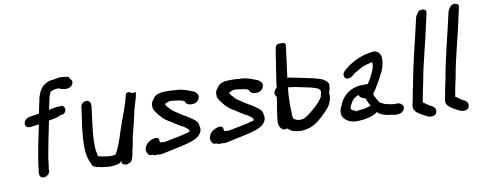

<svg xmlns="http://www.w3.org/2000/svg" viewBox="-65 -1026 3471 1388"><g transform="rotate(-10 1670.5 -332.5)"><path d="M104 -414C98 -396 108 -373 132 -375H142C163 -377 178 -379 203 -383L202 -379C190 -316 174 -253 163 -188L153 -129C152 -121 150 -114 150 -106C149 -99 147 -90 146 -81C145 -75 145 -69 144 -63C143 -55 143 -50 142 -46V-43C138 -22 144 -2 167 1H179C195 -3 197 -10 204 -12C212 -21 221 -34 216 -48L218 -59C219 -67 221 -76 222 -84V-85C222 -93 223 -101 225 -110C225 -117 227 -124 227 -131L232 -159C245 -232 260 -305 275 -376L279 -397C293 -399 308 -403 322 -405L334 -408C345 -410 354 -414 364 -420C369 -421 379 -422 387 -424L388 -425H389C423 -442 411 -484 386 -486H384L374 -484C346 -486 321 -479 293 -473C299 -499 304 -526 310 -552C311 -557 312 -560 314 -569C317 -577 321 -586 324 -593V-595C326 -604 354 -614 378 -614H389C396 -611 401 -610 405 -606H408C410 -606 412 -605 417 -605C423 -602 433 -601 442 -601C463 -601 489 -612 494 -638C496 -649 493 -659 482 -666C481 -670 476 -678 474 -683C464 -686 453 -689 437 -689C428 -691 417 -691 409 -691H407C384 -687 358 -682 337 -680H336C322 -677 309 -670 295 -661C275 -649 262 -628 254 -610L253 -609C251 -603 250 -597 247 -592L246 -591L239 -569L235 -547C228 -518 222 -490 217 -459C197 -456 173 -452 152 -449C132 -448 111 -434 104 -414Z M527 -452C522 -412 516 -368 509 -325C506 -309 505 -296 504 -279C496 -212 493 -142 506 -88C506 -79 531 -22 531 -22C541 -14 553 -5 575 -4C587 0 602 3 619 3C650 11 691 7 721 -1L722 -2C731 -6 738 -12 745 -20C745 -18 744 -15 744 -12L742 -2C752 7 770 21 794 7C815 3 823 -19 825 -31C827 -35 830 -43 831 -50L833 -60L832 -61L833 -69C835 -79 838 -89 841 -100C843 -110 846 -122 848 -135L854 -170C862 -202 869 -235 878 -265V-266C880 -276 882 -285 885 -295L888 -310C893 -325 895 -340 898 -354C906 -390 918 -420 927 -457V-458C928 -462 929 -467 930 -473L934 -491L905 -488H903C898 -496 869 -511 858 -484L857 -477C855 -470 853 -462 851 -456V-455C850 -451 848 -447 847 -439C833 -394 817 -348 799 -303C771 -228 749 -135 711 -72C706 -70 696 -68 686 -68H684C679 -67 675 -67 670 -67C664 -68 656 -69 649 -69L629 -72C607 -75 582 -80 583 -84V-86L582 -87C581 -97 579 -103 578 -113V-114H577C569 -160 573 -226 580 -286L581 -287C581 -300 583 -314 585 -327C591 -368 595 -408 600 -445C601 -462 598 -487 572 -490H571C551 -490 529 -476 527 -452Z M935 -82C924 -60 941 -31 951 -26H952C960 -22 968 -24 972 -24C976 -23 982 -19 986 -17H988C997 -17 1004 -17 1015 -18C1039 -13 1063 -22 1080 -25C1143 -40 1213 -50 1274 -72C1305 -85 1333 -98 1346 -137L1347 -139L1346 -141L1347 -148L1346 -150L1347 -155C1347 -162 1345 -165 1343 -171C1345 -190 1334 -203 1324 -212C1302 -231 1284 -241 1261 -256H1260C1234 -270 1212 -287 1186 -303C1168 -313 1154 -329 1141 -345C1139 -347 1131 -351 1132 -355C1131 -360 1127 -366 1125 -371C1134 -372 1142 -376 1150 -381L1165 -384H1174C1175 -384 1177 -383 1182 -383C1186 -383 1187 -382 1194 -382C1221 -377 1250 -376 1267 -366C1269 -364 1269 -361 1271 -359V-357C1278 -342 1298 -332 1322 -334C1346 -334 1370 -349 1375 -377L1376 -378C1377 -403 1358 -415 1345 -423H1344C1340 -425 1293 -442 1293 -442C1291 -443 1289 -444 1283 -445L1271 -448C1263 -451 1250 -453 1240 -454H1239C1233 -454 1225 -455 1213 -455C1207 -456 1202 -456 1196 -457H1195C1188 -457 1179 -458 1170 -458H1147C1112 -458 1069 -454 1050 -418C1047 -414 1040 -406 1036 -397V-395C1036 -395 1034 -393 1033 -388C1032 -380 1031 -374 1033 -365L1032 -356C1037 -340 1050 -321 1059 -310L1071 -295C1087 -276 1106 -258 1127 -246L1146 -235C1157 -227 1170 -220 1179 -213H1180L1193 -204L1197 -203L1209 -194L1218 -189H1222C1229 -184 1240 -179 1245 -173H1246C1251 -170 1257 -163 1265 -156C1267 -154 1266 -150 1266 -148V-146V-144V-141C1245 -136 1228 -130 1208 -126L1180 -120C1172 -119 1162 -117 1153 -115C1137 -111 1121 -109 1103 -105L1071 -99V-100H1069C1068 -100 1064 -101 1059 -101C1056 -102 1049 -102 1046 -102H1042C1040 -120 1041 -137 1021 -139H1019C988 -139 943 -117 935 -82Z M1406 -82C1395 -60 1412 -31 1422 -26H1423C1431 -22 1439 -24 1443 -24C1447 -23 1453 -19 1457 -17H1459C1468 -17 1475 -17 1486 -18C1510 -13 1534 -22 1551 -25C1614 -40 1684 -50 1745 -72C1776 -85 1804 -98 1817 -137L1818 -139L1817 -141L1818 -148L1817 -150L1818 -155C1818 -162 1816 -165 1814 -171C1816 -190 1805 -203 1795 -212C1773 -231 1755 -241 1732 -256H1731C1705 -270 1683 -287 1657 -303C1639 -313 1625 -329 1612 -345C1610 -347 1602 -351 1603 -355C1602 -360 1598 -366 1596 -371C1605 -372 1613 -376 1621 -381L1636 -384H1645C1646 -384 1648 -383 1653 -383C1657 -383 1658 -382 1665 -382C1692 -377 1721 -376 1738 -366C1740 -364 1740 -361 1742 -359V-357C1749 -342 1769 -332 1793 -334C1817 -334 1841 -349 1846 -377L1847 -378C1848 -403 1829 -415 1816 -423H1815C1811 -425 1764 -442 1764 -442C1762 -443 1760 -444 1754 -445L1742 -448C1734 -451 1721 -453 1711 -454H1710C1704 -454 1696 -455 1684 -455C1678 -456 1673 -456 1667 -457H1666C1659 -457 1650 -458 1641 -458H1618C1583 -458 1540 -454 1521 -418C1518 -414 1511 -406 1507 -397V-395C1507 -395 1505 -393 1504 -388C1503 -380 1502 -374 1504 -365L1503 -356C1508 -340 1521 -321 1530 -310L1542 -295C1558 -276 1577 -258 1598 -246L1617 -235C1628 -227 1641 -220 1650 -213H1651L1664 -204L1668 -203L1680 -194L1689 -189H1693C1700 -184 1711 -179 1716 -173H1717C1722 -170 1728 -163 1736 -156C1738 -154 1737 -150 1737 -148V-146V-144V-141C1716 -136 1699 -130 1679 -126L1651 -120C1643 -119 1633 -117 1624 -115C1608 -111 1592 -109 1574 -105L1542 -99V-100H1540C1539 -100 1535 -101 1530 -101C1527 -102 1520 -102 1517 -102H1513C1511 -120 1512 -137 1492 -139H1490C1459 -139 1414 -117 1406 -82Z M1924 -291 1931 -277C1927 -257 1924 -233 1920 -211C1914 -178 1910 -145 1906 -111C1904 -89 1906 -67 1920 -53C1927 -44 1940 -31 1963 -42C1968 -39 1979 -34 1980 -29C1986 -27 1987 -24 1994 -20H1995C2008 -15 2021 -11 2036 -10C2044 -8 2053 -7 2061 -7H2063C2069 -8 2075 -9 2080 -9H2081C2088 -10 2096 -11 2102 -12C2147 -20 2185 -46 2214 -73C2224 -82 2233 -90 2243 -101C2250 -107 2258 -114 2266 -125C2286 -143 2297 -168 2305 -193C2311 -211 2309 -231 2308 -243C2312 -252 2315 -264 2317 -274C2319 -286 2323 -305 2316 -314C2304 -335 2281 -347 2255 -355L2211 -367C2154 -378 2100 -391 2043 -402H2039C2036 -401 2034 -401 2030 -401C2034 -429 2036 -461 2041 -490L2042 -491C2042 -498 2043 -505 2044 -513L2045 -514C2049 -548 2052 -584 2058 -617V-618C2059 -628 2059 -633 2060 -637C2062 -650 2050 -654 2042 -656H2022C2020 -656 2016 -657 2009 -656C1990 -654 1985 -633 1984 -625L1974 -568C1972 -557 1971 -547 1969 -532C1967 -519 1964 -505 1962 -488C1959 -473 1957 -457 1955 -443C1952 -428 1950 -414 1948 -397C1947 -391 1946 -383 1945 -377C1943 -366 1943 -357 1942 -346C1929 -337 1909 -309 1924 -291ZM2023 -333H2030C2032 -333 2036 -332 2043 -331C2059 -329 2074 -328 2087 -324H2088L2117 -318C2162 -309 2206 -301 2239 -285L2247 -275C2251 -272 2253 -269 2251 -256L2249 -249L2247 -239C2246 -235 2245 -231 2244 -225C2244 -224 2243 -222 2239 -216C2227 -198 2212 -181 2196 -166C2177 -148 2158 -132 2137 -116C2125 -106 2114 -101 2096 -90C2089 -89 2088 -89 2085 -89H2083C2081 -88 2075 -88 2069 -87C2049 -87 2032 -95 2021 -105C2018 -113 2017 -121 2016 -138L2017 -142C2014 -194 2014 -232 2018 -292C2019 -300 2020 -309 2021 -319C2022 -323 2022 -327 2023 -333Z M2366 -96C2365 -76 2368 -58 2380 -44C2400 -21 2433 -3 2482 -6C2489 -6 2498 -7 2505 -8C2523 -8 2543 -13 2558 -17C2581 -22 2605 -30 2625 -47C2627 -42 2632 -39 2635 -35H2636C2645 -31 2654 -22 2671 -19C2686 -12 2709 -11 2727 -8C2741 -4 2763 0 2784 -6C2801 -8 2820 -24 2822 -45C2823 -50 2821 -55 2820 -59C2813 -68 2800 -85 2773 -81H2764L2763 -80H2762L2761 -81L2742 -83L2725 -86C2715 -88 2701 -91 2690 -94C2680 -98 2669 -105 2655 -111C2650 -119 2646 -130 2640 -137C2631 -154 2622 -162 2622 -182C2625 -187 2630 -195 2635 -201H2636L2637 -202C2648 -219 2656 -233 2666 -250C2676 -267 2687 -288 2696 -306L2710 -332V-333C2718 -353 2723 -368 2727 -392C2729 -403 2728 -414 2728 -422L2729 -423C2727 -455 2709 -486 2663 -480H2662C2629 -473 2602 -470 2570 -456C2537 -444 2513 -428 2486 -412L2482 -409C2474 -399 2468 -398 2451 -383C2443 -375 2429 -361 2435 -343C2438 -309 2483 -320 2500 -338C2508 -346 2515 -351 2532 -360H2533L2534 -361C2546 -369 2561 -378 2574 -383H2575V-384C2596 -395 2623 -400 2653 -408V-404C2653 -397 2654 -391 2654 -384C2650 -361 2640 -337 2630 -318H2629V-317C2622 -298 2607 -277 2595 -257H2556C2476 -257 2415 -214 2386 -151C2384 -146 2384 -142 2382 -139C2375 -127 2369 -114 2366 -98ZM2442 -106 2443 -111C2444 -117 2451 -131 2455 -138L2456 -139L2457 -140C2467 -165 2489 -182 2516 -191V-188C2521 -170 2542 -163 2562 -156C2568 -138 2576 -117 2588 -100C2567 -94 2544 -84 2526 -84H2525L2520 -83L2504 -82L2498 -81H2487C2482 -70 2481 -70 2480 -81H2478C2473 -81 2470 -82 2467 -84H2466L2465 -85H2463C2458 -87 2453 -90 2450 -94H2449C2444 -96 2441 -100 2442 -106Z M2886 -48C2878 -5 2918 13 2939 27H2940C2953 35 2965 41 2979 48C2988 52 2997 54 3008 54C3024 55 3037 48 3043 39C3062 3 3031 -16 3017 -22L3007 -27C2996 -34 2985 -42 2974 -50C2971 -53 2966 -55 2963 -57L2970 -95C2971 -102 2971 -105 2973 -110L2977 -132C2979 -145 2983 -158 2986 -174C2988 -184 2990 -194 2992 -202V-203C3017 -345 3057 -476 3085 -614C3091 -640 3097 -663 3102 -690L3103 -697C3105 -710 3090 -719 3073 -719C3066 -719 3059 -717 3052 -714V-715C3041 -703 3025 -687 3021 -664C2986 -507 2944 -354 2915 -190C2912 -173 2908 -160 2905 -144C2903 -133 2900 -120 2898 -107L2892 -76C2890 -67 2888 -58 2886 -48Z M3124 -48C3116 -5 3156 13 3177 27H3178C3191 35 3203 41 3217 48C3226 52 3235 54 3246 54C3262 55 3275 48 3281 39C3300 3 3269 -16 3255 -22L3245 -27C3234 -34 3223 -42 3212 -50C3209 -53 3204 -55 3201 -57L3208 -95C3209 -102 3209 -105 3211 -110L3215 -132C3217 -145 3221 -158 3224 -174C3226 -184 3228 -194 3230 -202V-203C3255 -345 3295 -476 3323 -614C3329 -640 3335 -663 3340 -690L3341 -697C3343 -710 3328 -719 3311 -719C3304 -719 3297 -717 3290 -714V-715C3279 -703 3263 -687 3259 -664C3224 -507 3182 -354 3153 -190C3150 -173 3146 -160 3143 -144C3141 -133 3138 -120 3136 -107L3130 -76C3128 -67 3126 -58 3124 -48Z"/></g></svg>

Font: Scribbler
Style: ExBdIta
Weight: 800
Designer: Mew Too
Foundry: Cannot Into Space Fonts
Version: Version 1.001